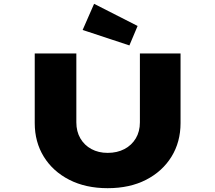

<svg xmlns="http://www.w3.org/2000/svg" viewBox="-20 -980 1128 1006"><path d="M544 6Q429 6 343 -38Q257 -82 209.5 -159Q162 -236 162 -335V-700H380V-339Q380 -291 401 -255Q422 -219 459 -199Q496 -179 544 -179Q594 -179 632 -199Q670 -219 691.5 -255Q713 -291 713 -339V-700H926V-335Q926 -236 878.5 -159Q831 -82 745.5 -38Q660 6 544 6ZM658 -742 413 -823 473 -960 701 -844Z"/></svg>

Font: Lexend Zetta Black
Style: Regular
Weight: 900
Designer: Bonnie Shaver-Troup, Thomas Jockin
Foundry: Lexend
Version: Version 1.007